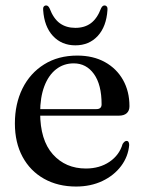

<svg xmlns="http://www.w3.org/2000/svg" viewBox="-20 -672 527 703"><path d="M454 -283Q454 -266.5 444 -257.5Q434 -248.5 415 -248.5H99V-272.5H333Q352 -272.5 352 -290Q352 -362 324 -401Q296 -440 250 -440Q213 -440 185.2 -418.2Q157.5 -396.5 142.2 -356Q127 -315.5 127 -259.5Q127 -159 173.5 -107Q220 -55 294.5 -55Q344.5 -55 380.8 -79.5Q417 -104 429 -145Q433.5 -151.5 436.8 -153.8Q440 -156 443.5 -156Q448.5 -156 450.8 -151.8Q453 -147.5 453 -141Q449.5 -99 423.5 -64.2Q397.5 -29.5 354.8 -9.2Q312 11 258.5 11Q192 11 141.2 -17.5Q90.5 -46 62.5 -98Q34.5 -150 34.5 -220Q34.5 -291.5 62.2 -347.8Q90 -404 141.5 -436.2Q193 -468.5 263 -468.5Q321 -468.5 364 -444.8Q407 -421 430.5 -379.2Q454 -337.5 454 -283ZM256 -570Q290 -570 313 -587.2Q336 -604.5 350 -641.5Q355 -652 362.5 -652Q368 -652 371.2 -647.8Q374.5 -643.5 373.5 -635.5Q369.5 -574.5 337.8 -540.2Q306 -506 256 -506Q206 -506 174 -540.2Q142 -574.5 138 -635.5Q137 -643.5 140.2 -647.8Q143.5 -652 149 -652Q156.5 -652 161.5 -641.5Q176 -603.5 199.2 -586.8Q222.5 -570 256 -570Z"/></svg>

Font: Fraunces 60pt
Style: Regular
Weight: 400
Version: Version 1.000;[b76b70a41]